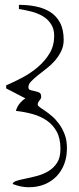

<svg xmlns="http://www.w3.org/2000/svg" viewBox="-20 -787 334 808"><path d="M33.2 -12.7Q35.2 -21.5 50.8 -26.4Q66.4 -31.2 88.9 -35.6Q111.3 -40 136.7 -46.9Q162.1 -53.7 184.1 -66.9Q206.1 -80.1 220.2 -102.1Q234.4 -124 234.4 -160.2Q234.4 -204.1 218.8 -232.9Q203.1 -261.7 176.8 -279.8Q150.4 -297.9 116.7 -307.1Q83 -316.4 46.9 -320.3Q51.8 -337.9 62.5 -351.1Q73.2 -364.3 86.9 -373L5.9 -415V-427.7Q40 -442.4 75.7 -461.4Q111.3 -480.5 140.6 -505.9Q169.9 -531.2 189 -563Q208 -594.7 208 -636.7Q208 -665 194.8 -685.5Q181.6 -706.1 160.2 -718.8Q138.7 -731.4 112.3 -738.3Q85.9 -745.1 59.6 -749V-766.6Q97.7 -766.6 131.3 -759.8Q165 -752.9 190.9 -736.8Q216.8 -720.7 232.4 -691.9Q248 -663.1 248 -619.1Q248 -592.8 236.8 -570.3Q225.6 -547.9 209.5 -529.8Q193.4 -511.7 173.3 -496.6Q153.3 -481.4 137.2 -468.3Q121.1 -455.1 110.4 -443.8Q99.6 -432.6 99.6 -419.9Q99.6 -410.2 108.4 -407.7Q117.2 -405.3 127 -403.3Q136.7 -401.4 145 -397.5Q153.3 -393.6 153.3 -380.9Q153.3 -375 151.4 -371.6Q149.4 -368.2 146.5 -364.7Q143.6 -361.3 141.1 -356.9Q138.7 -352.5 138.7 -346.7Q138.7 -341.8 147.9 -335.4Q157.2 -329.1 170.9 -319.8Q184.6 -310.5 200.2 -296.9Q215.8 -283.2 229.5 -264.2Q243.2 -245.1 252.4 -220.7Q261.7 -196.3 261.7 -163.1Q261.7 -127 250.5 -97.2Q239.3 -67.4 218.3 -45.4Q197.3 -23.4 167.5 -11.2Q137.7 1 100.6 1Q91.8 1 83.5 0Q75.2 -1 67.9 -2.4Q60.5 -3.9 52.2 -6.3Q43.9 -8.8 33.2 -12.7Z"/></svg>

Font: The Girl Next Door
Style: Regular
Weight: 400
Designer: Kimberly Geswein
Foundry: Kimberly Geswein
Version: Version 1.002 2010